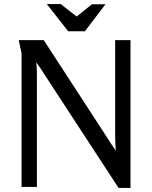

<svg xmlns="http://www.w3.org/2000/svg" viewBox="-20 -927 754 952"><path d="M197 -728 515 -239Q524 -225 534 -209.5Q544 -194 554 -180Q553 -197 552 -214.5Q551 -232 551 -248V-728H627V5H568L197 -563Q189 -576 179.5 -590.5Q170 -605 160 -618Q163 -587 163 -553V0H87V-662L73 -728ZM360 -845 436 -906H503L401 -772H318L212 -907H281Z"/></svg>

Font: Rosario Light
Style: Regular
Weight: 300
Designer: Hector Gatti
Foundry: Omnibus Type
Version: Version 1.101; ttfautohint (v1.8.1.43-b0c9)